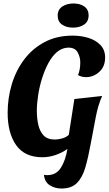

<svg xmlns="http://www.w3.org/2000/svg" viewBox="-20 -885 627 1105"><path d="M224 20Q122 20 73 -49.5Q24 -119 24 -236Q24 -321 48 -400.5Q72 -480 119.5 -543Q167 -606 237 -643Q307 -680 398 -680Q446 -680 488.5 -667Q531 -654 558 -626Q585 -598 585 -554Q585 -502 551.5 -471.5Q518 -441 475 -441Q464 -441 451 -444Q438 -447 429 -453Q435 -467 438.5 -485Q442 -503 442 -526Q442 -556 427 -583.5Q412 -611 373 -611Q337 -610 308.5 -586Q280 -562 258.5 -522Q237 -482 222 -434Q207 -386 199.5 -337Q192 -288 192 -247Q192 -204 200.5 -166.5Q209 -129 231 -105.5Q253 -82 296 -82Q317 -82 340 -89Q363 -96 376 -109L408 -315L568 -333Q545 -282 532 -215.5Q519 -149 502 -57Q488 20 471.5 77.5Q455 135 423.5 167.5Q392 200 334 200Q297 200 267 181.5Q237 163 233 121Q241 123 252 123Q303 123 330 81Q357 39 368 -28Q338 -6 300 7Q262 20 224 20ZM400 -726Q362 -726 337 -743.5Q312 -761 312 -795Q312 -830 338.5 -847.5Q365 -865 403 -865Q441 -865 465.5 -847.5Q490 -830 490 -797Q490 -761 464 -743.5Q438 -726 400 -726Z"/></svg>

Font: Sansita Swashed SemiBold
Style: Regular
Weight: 600
Designer: Pablo Cosgaya
Foundry: Omnibus-Type
Version: Version 1.003; ttfautohint (v1.8.3)